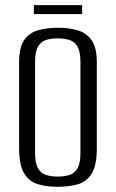

<svg xmlns="http://www.w3.org/2000/svg" viewBox="-20 -706 446 738"><path d="M201.3 12Q158.2 12 125 1.8Q91.8 -8.3 72.6 -39.8Q53.5 -71.2 53.5 -135.3V-467.8Q53.5 -523.5 72.6 -551.6Q91.8 -579.7 125.7 -589.5Q159.7 -599.3 202.7 -599.3Q246.4 -599.3 279.8 -589.1Q313.2 -579 332.6 -550.9Q352.1 -522.8 352.1 -467.8V-135.5Q352.1 -70.5 332.6 -39Q313.2 -7.6 279.5 2.2Q245.7 12 201.3 12ZM202 -27.3Q227.9 -27.3 247.5 -33.7Q267.1 -40 278.2 -59.5Q289.2 -78.9 289.2 -117.8V-468Q289.2 -506.9 278.2 -526.4Q267.1 -545.8 247.2 -552.2Q227.2 -558.5 202 -558.5Q176 -558.5 156.6 -552.2Q137.1 -545.8 125.9 -526.4Q114.8 -506.9 114.8 -468V-117.8Q114.8 -78.9 125.9 -59.5Q137.1 -40 156.6 -33.7Q176 -27.3 202 -27.3ZM110.1 -652V-686.2H295.8V-652Z"/></svg>

Font: Alumni Sans Thin
Style: Regular
Weight: 100
Designer: Robert E. Leuschke
Foundry: Robert E. Leuschke
Version: Version 1.018